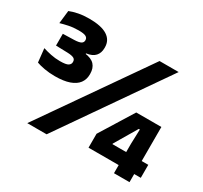

<svg xmlns="http://www.w3.org/2000/svg" viewBox="-135 -835 1084 1023"><g transform="rotate(30 407.0 -324.0)"><path d="M138 -290Q103 -290 72.8 -295.5Q42.5 -301 24 -308L15 -391.5Q37 -384.5 64.2 -378.8Q91.5 -373 121 -373Q158.5 -373 171.2 -381.2Q184 -389.5 184 -403V-405Q184 -411.5 181.5 -416.5Q179 -421.5 173.5 -424.8Q168 -428 158.2 -430Q148.5 -432 134 -432.5L62 -434.5V-507L131 -509Q159.5 -510 171.5 -516.5Q183.5 -523 183.5 -536.5V-538Q183.5 -551.5 171.2 -558.2Q159 -565 127 -565Q94 -565 65.5 -559Q37 -553 17.5 -547L26.5 -626.5Q48 -635.5 78 -641.5Q108 -647.5 144.5 -647.5Q219 -647.5 255.8 -624Q292.5 -600.5 292.5 -556.5V-552Q292.5 -522 275.5 -502.8Q258.5 -483.5 221.5 -478.5V-466L215 -476Q258 -470.5 276.5 -450Q295 -429.5 295 -395.5V-390.5Q295 -360 278 -337.2Q261 -314.5 226 -302.2Q191 -290 138 -290ZM136 0 581 -639H698.5L255 0ZM669.5 0V-181.5L672.5 -270.5H666L585 -133.5V-102L540.5 -130H805.5V-50H484V-135.5L610.5 -339.5H765V0Z"/></g></svg>

Font: Anek Telugu
Style: Bold
Weight: 700
Designer: Omkar Bhoir (Telugu), Yesha Goshar (Latin)
Foundry: Ek Type
Version: Version 1.003